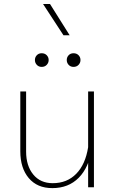

<svg xmlns="http://www.w3.org/2000/svg" viewBox="-20 -945 595 969"><path d="M331.5 -767.1 232.4 -924.8H197.3L300.3 -767.1ZM454.1 -483.4H424.8V-151.4V0H454.1ZM82.5 -181.2Q82.5 -96.7 125.2 -46.1Q168 4.4 244.1 4.4Q325.7 4.4 377.4 -47.9Q429.2 -100.1 444.3 -197.8L424.8 -202.1Q411.1 -115.2 364.7 -67.9Q318.4 -20.5 246.1 -20.5Q183.6 -20.5 147.7 -64.5Q111.8 -108.4 111.8 -180.2V-483.4H82.5ZM156.2 -642.1Q156.2 -627.9 165.8 -617.7Q175.3 -607.4 190.4 -607.4Q206.1 -607.4 215.8 -617.7Q225.6 -627.9 225.6 -642.1Q225.6 -656.2 215.8 -666.3Q206.1 -676.3 190.4 -676.3Q175.3 -676.3 165.8 -666.3Q156.2 -656.2 156.2 -642.1ZM316.9 -642.1Q316.9 -627.9 326.4 -617.7Q335.9 -607.4 351.1 -607.4Q366.7 -607.4 376.5 -617.7Q386.2 -627.9 386.2 -642.1Q386.2 -656.2 376.5 -666.3Q366.7 -676.3 351.1 -676.3Q335.9 -676.3 326.4 -666.3Q316.9 -656.2 316.9 -642.1Z"/></svg>

Font: Estedad VF
Style: Regular
Weight: 100
Designer: Amin Abedi
Version: Version 7.3